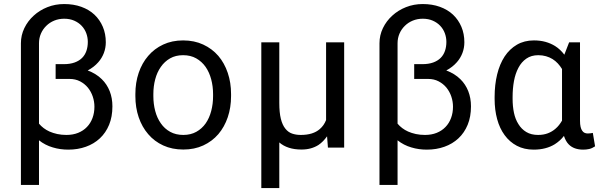

<svg xmlns="http://www.w3.org/2000/svg" viewBox="-20 -741 3040 964"><path d="M302.2 -720.7Q257.3 -720.7 218 -705.1Q178.7 -689.5 149.4 -662.6Q119.6 -635.7 102.3 -599.9Q85 -564 85 -523.9V187.5H175.8V-36.6Q190.9 -24.4 208.5 -15.4Q226.1 -6.3 244.6 -1Q263.7 4.9 283.4 7.6Q303.2 10.3 322.8 10.3Q370.6 10.3 411.1 -4.2Q451.7 -18.6 481.4 -46.4Q511.2 -74.2 527.8 -114.5Q544.4 -154.8 544.4 -207Q544.4 -248.5 530.8 -283.2Q517.1 -317.9 491.2 -343.3Q477.1 -357.4 459.2 -368.4Q441.4 -379.4 420.4 -387.2Q436 -395.5 449.5 -406Q462.9 -416.5 473.6 -428.7Q491.7 -449.2 501.5 -474.9Q511.2 -500.5 511.2 -528.8Q511.2 -571.3 496.3 -606.4Q481.4 -641.6 454.1 -667.5Q426.8 -692.9 388.2 -706.8Q349.6 -720.7 302.2 -720.7ZM300.3 -418.9H259.3V-344.7H329.1Q358.9 -344.7 382.1 -332.5Q405.3 -320.3 421.4 -300.8Q437.5 -280.8 445.8 -255.9Q454.1 -231 454.1 -205.1Q454.1 -174.3 444.3 -148.2Q434.6 -122.1 416.5 -103.5Q398.4 -84.5 372.3 -74Q346.2 -63.5 313.5 -63.5Q289.1 -63.5 267.6 -68.1Q246.1 -72.8 228.5 -80.6Q212.4 -87.9 199.2 -97.9Q186 -107.9 175.8 -120.1V-523.9Q175.8 -549.8 185.5 -572.3Q195.3 -594.7 212.4 -611.3Q229 -627.9 252.2 -637.5Q275.4 -647 302.2 -647Q330.6 -647 352.8 -637.2Q375 -627.4 390.1 -611.3Q405.3 -595.2 413.1 -574.2Q420.9 -553.2 420.9 -530.8Q420.9 -505.9 413.8 -485.4Q406.7 -464.8 392.1 -450.2Q377.4 -435.5 354.5 -427.2Q331.5 -418.9 300.3 -418.9Z M659.7 -269V-258.3Q659.7 -201.2 676.3 -152.3Q692.9 -103.5 724.1 -67.4Q754.9 -31.2 799.6 -10.7Q844.2 9.8 900.4 9.8Q956.1 9.8 1000.5 -10.7Q1044.9 -31.2 1076.2 -67.4Q1106.9 -103.5 1123.5 -152.3Q1140.1 -201.2 1140.1 -258.3V-269Q1140.1 -326.2 1123.5 -375.2Q1106.9 -424.3 1076.2 -460.4Q1044.9 -496.6 1000.2 -517.3Q955.6 -538.1 899.4 -538.1Q843.8 -538.1 799.3 -517.3Q754.9 -496.6 724.1 -460.4Q692.9 -424.3 676.3 -375.2Q659.7 -326.2 659.7 -269ZM750 -258.3V-269Q750 -307.6 759.3 -343Q768.6 -378.4 787.6 -405.3Q806.2 -432.1 834 -448Q861.8 -463.9 899.4 -463.9Q937 -463.9 965.1 -448Q993.2 -432.1 1012.2 -405.3Q1030.8 -378.4 1040.3 -343Q1049.8 -307.6 1049.8 -269V-258.3Q1049.8 -219.2 1040.5 -183.8Q1031.2 -148.4 1012.7 -121.6Q993.7 -94.7 965.6 -79.1Q937.5 -63.5 900.4 -63.5Q862.8 -63.5 834.5 -79.1Q806.2 -94.7 787.6 -121.6Q768.6 -148.4 759.3 -183.8Q750 -219.2 750 -258.3Z M1382.3 -528.3H1292V203.1H1382.3V-25.9Q1402.3 -8.3 1430.2 0.7Q1458 9.8 1493.7 9.8Q1519 9.8 1540.3 3.9Q1561.5 -2 1579.1 -13.2Q1591.3 -21.5 1602.1 -32.5Q1612.8 -43.5 1622.1 -56.6L1626.5 0H1708V-528.3H1617.2V-138.2Q1611.8 -124.5 1604 -113.3Q1596.2 -102.1 1585.4 -92.8Q1569.3 -78.6 1545.4 -71Q1521.5 -63.5 1489.7 -63.5Q1466.3 -63.5 1446.5 -70.3Q1426.8 -77.1 1412.6 -95.2Q1397.9 -113.3 1390.1 -144.5Q1382.3 -175.8 1382.3 -224.6Z M2102.5 -720.7Q2057.6 -720.7 2018.3 -705.1Q1979 -689.5 1949.7 -662.6Q1919.9 -635.7 1902.6 -599.9Q1885.3 -564 1885.3 -523.9V187.5H1976.1V-36.6Q1991.2 -24.4 2008.8 -15.4Q2026.4 -6.3 2044.9 -1Q2064 4.9 2083.7 7.6Q2103.5 10.3 2123 10.3Q2170.9 10.3 2211.4 -4.2Q2252 -18.6 2281.7 -46.4Q2311.5 -74.2 2328.1 -114.5Q2344.7 -154.8 2344.7 -207Q2344.7 -248.5 2331.1 -283.2Q2317.4 -317.9 2291.5 -343.3Q2277.3 -357.4 2259.5 -368.4Q2241.7 -379.4 2220.7 -387.2Q2236.3 -395.5 2249.8 -406Q2263.2 -416.5 2273.9 -428.7Q2292 -449.2 2301.8 -474.9Q2311.5 -500.5 2311.5 -528.8Q2311.5 -571.3 2296.6 -606.4Q2281.7 -641.6 2254.4 -667.5Q2227.1 -692.9 2188.5 -706.8Q2149.9 -720.7 2102.5 -720.7ZM2100.6 -418.9H2059.6V-344.7H2129.4Q2159.2 -344.7 2182.4 -332.5Q2205.6 -320.3 2221.7 -300.8Q2237.8 -280.8 2246.1 -255.9Q2254.4 -231 2254.4 -205.1Q2254.4 -174.3 2244.6 -148.2Q2234.9 -122.1 2216.8 -103.5Q2198.7 -84.5 2172.6 -74Q2146.5 -63.5 2113.8 -63.5Q2089.4 -63.5 2067.9 -68.1Q2046.4 -72.8 2028.8 -80.6Q2012.7 -87.9 1999.5 -97.9Q1986.3 -107.9 1976.1 -120.1V-523.9Q1976.1 -549.8 1985.8 -572.3Q1995.6 -594.7 2012.7 -611.3Q2029.3 -627.9 2052.5 -637.5Q2075.7 -647 2102.5 -647Q2130.9 -647 2153.1 -637.2Q2175.3 -627.4 2190.4 -611.3Q2205.6 -595.2 2213.4 -574.2Q2221.2 -553.2 2221.2 -530.8Q2221.2 -505.9 2214.1 -485.4Q2207 -464.8 2192.4 -450.2Q2177.7 -435.5 2154.8 -427.2Q2131.8 -418.9 2100.6 -418.9Z M2892.1 -528.3H2837.4L2814.9 -470.2L2813.5 -466.3Q2803.7 -479.5 2792 -490.5Q2780.3 -501.5 2767.1 -509.8Q2745.1 -523.4 2718.8 -530.8Q2692.4 -538.1 2660.6 -538.1Q2612.3 -538.1 2575.4 -516.6Q2538.6 -495.1 2513.7 -457.5Q2488.8 -419.4 2476.1 -367.4Q2463.4 -315.4 2463.4 -254.4V-244.1Q2463.4 -189.5 2476.1 -142.8Q2488.8 -96.2 2513.7 -62.5Q2538.6 -28.3 2575.2 -9Q2611.8 10.3 2659.7 10.3Q2690.9 10.3 2717.3 3.4Q2743.7 -3.4 2765.1 -16.6Q2778.3 -24.9 2790 -35.4Q2801.8 -45.9 2811.5 -58.6Q2815.9 -44.9 2822 -34.2Q2828.1 -23.4 2835.9 -15.6Q2849.1 -2.4 2867.2 3.9Q2885.3 10.3 2908.2 10.3Q2923.8 10.3 2938.2 7.1Q2952.6 3.9 2967.8 -6.3L2956.5 -73.7Q2951.7 -72.8 2945.1 -71.8Q2938.5 -70.8 2931.2 -70.8Q2922.4 -70.8 2915.3 -74Q2908.2 -77.1 2903.3 -84.5Q2897.9 -91.8 2895 -104.2Q2892.1 -116.7 2892.1 -135.3ZM2553.7 -244.1V-254.4Q2553.7 -295.9 2560.5 -333.7Q2567.4 -371.6 2583 -400.9Q2598.1 -429.7 2622.8 -446.8Q2647.5 -463.9 2682.6 -463.9Q2703.6 -463.9 2721.4 -458.7Q2739.3 -453.6 2754.4 -444.3Q2769 -435.1 2780.8 -422.4Q2792.5 -409.7 2801.8 -394.5V-160.2Q2801.8 -150.9 2801.8 -146.2Q2801.8 -141.6 2801.8 -135.3Q2794.9 -123.5 2786.9 -113.3Q2778.8 -103 2769 -94.7Q2752.4 -80.1 2730.7 -71.8Q2709 -63.5 2681.6 -63.5Q2647 -63.5 2622.6 -78.1Q2598.1 -92.8 2583 -117.7Q2567.4 -142.1 2560.5 -174.8Q2553.7 -207.5 2553.7 -244.1Z"/></svg>

Font: Roboto Mono
Style: Regular
Weight: 400
Monospace: yes
Designer: Google
Version: Version 3.000